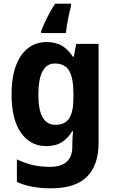

<svg xmlns="http://www.w3.org/2000/svg" viewBox="-20 -786 624 1046"><path d="M234 -557Q284 -557 318 -536.5Q352 -516 377 -477H382L395 -547H517V-7Q517 113 454 176.5Q391 240 257 240Q147 240 72 205V82Q115 103 158 113Q201 123 253 123Q311 123 342.5 96Q374 69 374 13V1Q374 -13 375 -33.5Q376 -54 378 -71H373Q351 -33 317 -11.5Q283 10 232 10Q145 10 94 -63Q43 -136 43 -271Q43 -408 94.5 -482.5Q146 -557 234 -557ZM279 -440Q189 -440 189 -269Q189 -106 282 -106Q334 -106 357 -141.5Q380 -177 380 -252V-276Q380 -360 357 -400Q334 -440 279 -440ZM367 -753Q358 -720 350 -678.5Q342 -637 339 -606H204V-616Q217 -651 236.5 -689.5Q256 -728 280 -766H367Z"/></svg>

Font: Noto Sans Khmer UI SemiCondensed
Style: Bold
Weight: 700
Width: 4
Designer: Danh Hong and the Monotype Design Team
Foundry: Monotype Imaging Inc.
Version: Version 2.002; ttfautohint (v1.8.4.7-5d5b)